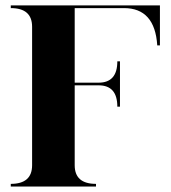

<svg xmlns="http://www.w3.org/2000/svg" viewBox="-20 -684 626 704"><path d="M19.5 -664.1H566.4V-517.6H556.6Q547.9 -654.3 434.6 -654.3H253.9V-380.9H341.8Q410.2 -380.9 410.2 -459H419.9V-293H410.2Q410.2 -371.1 341.8 -371.1H253.9V-78.1Q253.9 -9.8 332 -9.8V0H19.5V-9.8Q97.7 -9.8 97.7 -78.1V-585.9Q97.7 -654.3 19.5 -654.3Z"/></svg>

Font: spinweradC
Style: Bold
Weight: 700
Width: 7
Version: Version 0.3